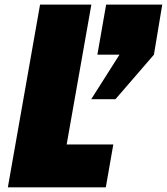

<svg xmlns="http://www.w3.org/2000/svg" viewBox="-20 -804 716 824"><path d="M13.7 0H434.1L466.3 -184.1H266.1L372.1 -784.2H151.9ZM371.6 -378.4H475.6L640.6 -569.3L676.3 -784.2H435.5L397.9 -569.3H492.7Z"/></svg>

Font: Decalotype Black Italic
Style: Regular
Weight: 900
Italic angle: -10°
Designer: Alfredo Marco Pradil
Foundry: Alfredo Marco Pradil
Version: Version 1.0